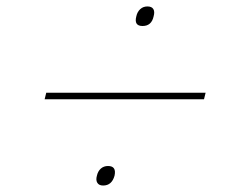

<svg xmlns="http://www.w3.org/2000/svg" viewBox="-20 -700 708 590"><path d="M332 -160.2Q323.7 -129.9 296.9 -129.9Q284.2 -129.9 279.1 -138.2Q273.9 -146.5 277.8 -160.2Q280.8 -173.8 289.8 -181.9Q298.8 -189.9 312 -189.9Q338.4 -189.9 332 -160.2ZM611.8 -415 606.9 -395H117.2L122.1 -415ZM452.1 -649.9Q445.8 -620.1 418 -620.1Q391.1 -620.1 398.9 -649.9Q401.9 -663.6 410.9 -671.9Q419.9 -680.2 433.1 -680.2Q446.3 -680.2 451.2 -672.1Q456.1 -664.1 452.1 -649.9Z"/></svg>

Font: Sinkin Sans 100 Thin Italic
Style: Regular
Weight: 100
Italic angle: -112°
Designer: Keith Bates
Foundry: K-Type
Version: Sinkin Sans (version 1.0)  by Keith Bates   •   © 2014   www